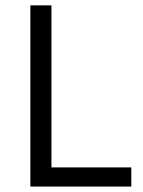

<svg xmlns="http://www.w3.org/2000/svg" viewBox="-20 -685 524 705"><path d="M462.1 0H91.5V-665.3H168.9V-70.3H462.1Z"/></svg>

Font: KhulaRegular
Style: Regular
Weight: 400
Designer: Erin McLaughlin, Steve Matteson
Version: Version 1.001;PS 1.0;hotconv 1.0.72;makeotf.lib2.5.5900; ttf